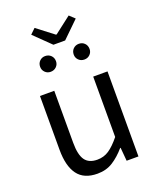

<svg xmlns="http://www.w3.org/2000/svg" viewBox="-170 -1040 947 1153"><g transform="rotate(-20 303.5 -463.0)"><path d="M250.7 13.4Q164.6 13.4 124.5 -40.9Q84.3 -95.1 84.3 -199.3V-543.4H175.7V-210.3Q175.7 -134.6 199.9 -100.3Q224.2 -66 278.3 -66Q319.9 -66 353 -88.1Q386 -110.1 424.5 -157.6V-543.4H515.9V0H440.4L432.9 -85.3H430.1Q392.1 -40.9 349.5 -13.7Q306.9 13.4 250.7 13.4ZM265.5 -804.9 160.7 -907.1 193.5 -938.7 300.6 -856.6H305L411.5 -938.7L445.3 -907.1L340.4 -804.9ZM194.9 -657.7Q173.9 -657.7 159.5 -672.1Q145.1 -686.5 145.1 -707.1Q145.1 -729.4 159.5 -743.8Q173.9 -758.2 194.9 -758.2Q217.1 -758.2 231.7 -743.8Q246.3 -729.4 246.3 -707.1Q246.3 -686.5 231.7 -672.1Q217.1 -657.7 194.9 -657.7ZM410.5 -657.7Q388.8 -657.7 374.2 -672.1Q359.7 -686.5 359.7 -707.1Q359.7 -729.4 374.2 -743.8Q388.8 -758.2 410.5 -758.2Q432.1 -758.2 446.5 -743.8Q460.9 -729.4 460.9 -707.1Q460.9 -686.5 446.5 -672.1Q432.1 -657.7 410.5 -657.7Z"/></g></svg>

Font: Noto Sans TC
Style: Regular
Weight: 100
Designer: Ryoko NISHIZUKA 西塚涼子 (kana, bopomofo & ideographs); Paul D. Hunt (Latin, Greek & Cyrillic); Sandoll Communications 산돌커뮤니
Foundry: Adobe
Version: Version 2.004;hotconv 1.0.118;makeotfexe 2.5.65603